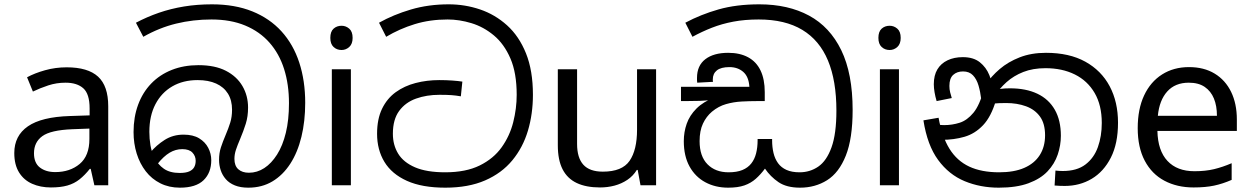

<svg xmlns="http://www.w3.org/2000/svg" viewBox="-20 -856 5785 887"><path d="M288 -545Q386 -545 433 -502Q480 -459 480 -365V0H416L399 -76H395Q372 -47 347.5 -27.5Q323 -8 291.5 1Q260 10 215 10Q167 10 128.5 -7Q90 -24 68 -59.5Q46 -95 46 -149Q46 -229 109 -272.5Q172 -316 303 -320L394 -323V-355Q394 -422 365 -448Q336 -474 283 -474Q241 -474 203 -461.5Q165 -449 132 -433L105 -499Q140 -518 188 -531.5Q236 -545 288 -545ZM314 -259Q214 -255 175.5 -227Q137 -199 137 -148Q137 -103 164.5 -82Q192 -61 235 -61Q303 -61 348 -98.5Q393 -136 393 -214V-262Z M1127 11Q1091 11 1065 0.5Q1039 -10 1023 -28.5Q1007 -47 999.5 -70Q992 -93 992 -117Q992 -149 1000.5 -175Q1009 -201 1023 -234Q1035 -262 1043.5 -289Q1052 -316 1052 -349Q1052 -393 1033 -423.5Q1014 -454 978.5 -470Q943 -486 893 -486Q826 -486 776 -457Q726 -428 698 -374.5Q670 -321 670 -247Q670 -215 675 -185Q680 -155 693 -129Q709 -96 737 -76.5Q765 -57 810 -57Q838 -57 854 -64Q870 -71 877 -83.5Q884 -96 884 -113Q884 -135 869 -151Q854 -167 822 -167Q791 -167 763.5 -150.5Q736 -134 708 -99L675 -152Q702 -185 740.5 -209.5Q779 -234 828 -234Q872 -234 900 -217Q928 -200 942 -173Q956 -146 956 -116Q956 -58 920.5 -23.5Q885 11 811 11Q761 11 721 -9Q681 -29 653.5 -64.5Q626 -100 611.5 -146.5Q597 -193 597 -246Q597 -315 618 -372Q639 -429 678.5 -470Q718 -511 773.5 -533Q829 -555 897 -555Q973 -555 1023.5 -529Q1074 -503 1100 -458.5Q1126 -414 1126 -359Q1126 -318 1115.5 -284.5Q1105 -251 1089 -213Q1077 -185 1070 -164Q1063 -143 1063 -122Q1063 -90 1081 -74Q1099 -58 1130 -58Q1168 -58 1201 -79.5Q1234 -101 1260 -142Q1286 -183 1300.5 -242.5Q1315 -302 1315 -379Q1315 -466 1292.5 -537Q1270 -608 1225 -659Q1180 -710 1113 -738Q1046 -766 957 -766Q872 -766 794 -747Q716 -728 642 -686L608 -751Q659 -778 714 -797Q769 -816 830 -826Q891 -836 959 -836Q1065 -836 1145.5 -803.5Q1226 -771 1280.5 -711Q1335 -651 1362.5 -567Q1390 -483 1390 -381Q1390 -296 1372.5 -224Q1355 -152 1321 -99.5Q1287 -47 1238.5 -18Q1190 11 1127 11Z M1601 -536V0H1513V-536ZM1558 -737Q1578 -737 1593.5 -723.5Q1609 -710 1609 -681Q1609 -653 1593.5 -639Q1578 -625 1558 -625Q1536 -625 1521 -639Q1506 -653 1506 -681Q1506 -710 1521 -723.5Q1536 -737 1558 -737Z M2037 11Q1930 11 1860 -20.5Q1790 -52 1756 -108Q1722 -164 1722 -238Q1722 -306 1745 -353.5Q1768 -401 1808 -430Q1848 -459 1900 -472.5Q1952 -486 2009 -486Q2041 -486 2069 -484Q2097 -482 2116 -479L2109 -411Q2086 -415 2065.5 -416.5Q2045 -418 2010 -418Q1951 -418 1902 -400.5Q1853 -383 1824 -343.5Q1795 -304 1795 -238Q1795 -186 1819.5 -146Q1844 -106 1897.5 -83Q1951 -60 2037 -60Q2132 -60 2196 -91.5Q2260 -123 2297.5 -175.5Q2335 -228 2351 -291.5Q2367 -355 2367 -418Q2367 -519 2338 -586Q2309 -653 2261.5 -692.5Q2214 -732 2158 -749Q2102 -766 2048 -766Q1966 -766 1896 -744.5Q1826 -723 1764 -686L1731 -751Q1797 -788 1878 -812Q1959 -836 2053 -836Q2128 -836 2197.5 -812.5Q2267 -789 2322.5 -739Q2378 -689 2410 -609.5Q2442 -530 2442 -418Q2442 -330 2419 -252.5Q2396 -175 2347 -115.5Q2298 -56 2221 -22.5Q2144 11 2037 11Z M3011 -536V0H2939L2926 -71H2922Q2905 -43 2878 -25Q2851 -7 2819 1.5Q2787 10 2752 10Q2688 10 2644.5 -10.5Q2601 -31 2579 -74Q2557 -117 2557 -185V-536H2646V-191Q2646 -127 2675 -95Q2704 -63 2765 -63Q2854 -63 2888.5 -113Q2923 -163 2923 -257V-536Z M3676 11Q3614 11 3576.5 -14.5Q3539 -40 3514 -77Q3494 -50 3471.5 -30Q3449 -10 3419 0.5Q3389 11 3344 11Q3285 11 3238.5 -14Q3192 -39 3165.5 -87Q3139 -135 3139 -204Q3139 -246 3152.5 -284.5Q3166 -323 3197.5 -354.5Q3229 -386 3281 -406L3283 -397Q3249 -391 3212 -390Q3175 -389 3146 -389H3126V-455H3442Q3439 -502 3413.5 -524Q3388 -546 3350 -546Q3311 -546 3292 -531Q3273 -516 3273 -489Q3273 -487 3273 -484Q3273 -481 3274 -478L3201 -474Q3200 -479 3200 -485.5Q3200 -492 3200 -496Q3200 -553 3238.5 -582.5Q3277 -612 3344 -612Q3398 -612 3436 -591.5Q3474 -571 3493.5 -530.5Q3513 -490 3513 -430V-389H3478Q3443 -389 3406 -387Q3369 -385 3334 -375Q3299 -365 3269 -340Q3243 -318 3227.5 -285Q3212 -252 3212 -204Q3212 -134 3248.5 -97Q3285 -60 3346 -60Q3384 -60 3409.5 -70.5Q3435 -81 3450.5 -100.5Q3466 -120 3473 -147.5Q3480 -175 3480 -208V-214H3547V-208Q3547 -176 3553.5 -149Q3560 -122 3574.5 -102Q3589 -82 3613.5 -71Q3638 -60 3674 -60Q3722 -60 3760.5 -86.5Q3799 -113 3821.5 -175.5Q3844 -238 3844 -345Q3844 -483 3805 -576.5Q3766 -670 3686.5 -718Q3607 -766 3485 -766Q3421 -766 3368 -756Q3315 -746 3269 -728Q3223 -710 3179 -686L3146 -751Q3217 -789 3299.5 -812.5Q3382 -836 3488 -836Q3621 -836 3717.5 -784Q3814 -732 3866.5 -624Q3919 -516 3919 -348Q3919 -216 3887.5 -137Q3856 -58 3801 -23.5Q3746 11 3676 11Z M4133 -536V0H4045V-536ZM4090 -737Q4110 -737 4125.5 -723.5Q4141 -710 4141 -681Q4141 -653 4125.5 -639Q4110 -625 4090 -625Q4068 -625 4053 -639Q4038 -653 4038 -681Q4038 -710 4053 -723.5Q4068 -737 4090 -737Z M4594 11Q4509 11 4436.5 -19Q4364 -49 4314 -117Q4264 -185 4246 -300L4316 -312Q4332 -224 4366.5 -168.5Q4401 -113 4457.5 -86.5Q4514 -60 4596 -60Q4665 -60 4712 -80.5Q4759 -101 4783.5 -139.5Q4808 -178 4808 -231Q4808 -285 4784.5 -317.5Q4761 -350 4720 -365Q4679 -380 4628 -380Q4594 -380 4568 -377.5Q4542 -375 4516 -368L4521 -420Q4540 -429 4570 -438.5Q4600 -448 4646 -448Q4720 -448 4772.5 -423Q4825 -398 4853 -349Q4881 -300 4881 -229Q4881 -185 4866.5 -142Q4852 -99 4819.5 -64.5Q4787 -30 4731.5 -9.5Q4676 11 4594 11ZM4899 3Q4886 3 4875.5 2.5Q4865 2 4852 1L4856 -68Q4862 -67 4873.5 -66.5Q4885 -66 4890 -66Q4955 -66 4994.5 -96Q5034 -126 5052 -176.5Q5070 -227 5070 -288Q5070 -370 5037 -426.5Q5004 -483 4945.5 -512Q4887 -541 4810 -541Q4752 -541 4707.5 -523.5Q4663 -506 4630 -476.5Q4597 -447 4573 -410L4581 -392Q4559 -317 4521.5 -277.5Q4484 -238 4435.5 -224Q4387 -210 4331 -210Q4321 -210 4305.5 -212.5Q4290 -215 4278 -221L4279 -286Q4293 -282 4311.5 -280Q4330 -278 4342 -278Q4379 -278 4413.5 -289Q4448 -300 4477 -335Q4506 -370 4525 -443L4535 -467Q4560 -504 4598.5 -537Q4637 -570 4690.5 -591Q4744 -612 4812 -612Q4920 -612 4994 -571Q5068 -530 5106.5 -457.5Q5145 -385 5145 -289Q5145 -193 5112 -128Q5079 -63 5023.5 -30Q4968 3 4899 3ZM4428 -592Q4477 -592 4506.5 -568.5Q4536 -545 4550.5 -509Q4565 -473 4568 -434L4513 -398Q4509 -432 4500.5 -461Q4492 -490 4475 -508Q4458 -526 4429 -526Q4401 -526 4383.5 -510Q4366 -494 4366 -459Q4366 -443 4369.5 -429.5Q4373 -416 4377 -403L4307 -389Q4301 -409 4297.5 -429.5Q4294 -450 4294 -467Q4294 -508 4310.5 -535.5Q4327 -563 4357.5 -577.5Q4388 -592 4428 -592Z M5473 -546Q5542 -546 5591.5 -516Q5641 -486 5667.5 -431.5Q5694 -377 5694 -304V-251H5327Q5329 -160 5373.5 -112.5Q5418 -65 5498 -65Q5549 -65 5588.5 -74.5Q5628 -84 5670 -102V-25Q5629 -7 5589 1.5Q5549 10 5494 10Q5418 10 5359.5 -21Q5301 -52 5268.5 -113.5Q5236 -175 5236 -264Q5236 -352 5265.5 -415Q5295 -478 5348.5 -512Q5402 -546 5473 -546ZM5472 -474Q5409 -474 5372.5 -433.5Q5336 -393 5329 -321H5602Q5602 -367 5588 -401Q5574 -435 5545.5 -454.5Q5517 -474 5472 -474Z"/></svg>

Font: sinhala15
Style: Book
Weight: 400
Designer: Jelle Bosma - Monotype Design Team
Foundry: Monotype Imaging Inc.
Version: Version 2.003